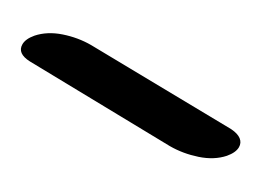

<svg xmlns="http://www.w3.org/2000/svg" viewBox="-20 -135 467 343"><g transform="rotate(30 213.5 36.0)"><path d="M0 53Q0 42 11 29Q27 11 53.5 2Q80 -7 107 -7L399 -2Q413 -1 420 4.5Q427 10 427 19Q427 30 416 43Q400 61 373 70Q346 79 319 79L27 73Q0 72 0 53Z"/></g></svg>

Font: Sedgwick Ave Display
Style: Regular
Weight: 400
Designer: Kevin Burke, Pedro Vergani
Foundry: Google, Inc.
Version: Version 1.000